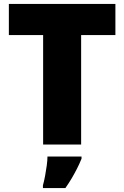

<svg xmlns="http://www.w3.org/2000/svg" viewBox="-20 -734 631 975"><path d="M392 0H199V-556H25V-714H566V-556H392ZM394 72Q383 99 371 122.5Q359 146 345 170Q331 194 312 221H198V207Q204 186 209 159Q214 132 217.5 106Q221 80 221 61H394Z"/></svg>

Font: Noto Sans Thai Black
Style: Regular
Weight: 900
Version: Version 2.001